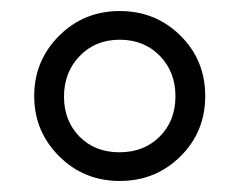

<svg xmlns="http://www.w3.org/2000/svg" viewBox="-20 -740 434 348"><path d="M96 -565Q96 -521 124 -492.5Q152 -464 196.5 -464Q241 -464 269.5 -492.5Q298 -521 298 -565.5Q298 -610 269.5 -639Q241 -668 197 -668Q153 -668 124.5 -638.5Q96 -609 96 -565ZM307 -675.5Q352 -631 352 -566Q352 -501 307 -456.5Q262 -412 197 -412Q132 -412 87 -457Q42 -502 42 -566Q42 -630 87 -675Q132 -720 197 -720Q262 -720 307 -675.5Z"/></svg>

Font: Montaga
Style: Regular
Weight: 400
Designer: Alejandra Rodriguez
Foundry: Alejandra Rodriguez
Version: Version 1.001